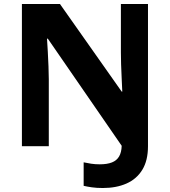

<svg xmlns="http://www.w3.org/2000/svg" viewBox="-20 -734 853 964"><path d="M496 210Q465 210 441 206.5Q417 203 400 199V81Q418 85 438 88Q458 91 481 91Q518 91 542 81.5Q566 72 578 51.5Q590 31 591 -2L220 -540H216Q218 -512 220 -474.5Q222 -437 223.5 -400Q225 -363 225 -336V0H90V-714H281L591 -274H594Q593 -302 591 -338.5Q589 -375 588 -411Q587 -447 587 -471V-714H723V0Q723 72 694.5 118.5Q666 165 615 187.5Q564 210 496 210Z"/></svg>

Font: Noto Sans Gurmukhi
Style: Regular
Weight: 400
Designer: Jelle Bosma - Monotype Design Team
Foundry: Monotype Imaging Inc.
Version: Version 2.003